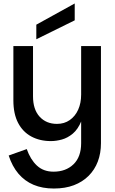

<svg xmlns="http://www.w3.org/2000/svg" viewBox="-20 -816 661 1105"><path d="M447 8V-551H561V8Q561 66 543 113.5Q525 161 490 196Q455 231 405 250Q355 269 290 269Q224 269 173 247.5Q122 226 86 183.5Q50 141 30 79L134 42Q155 102 192.5 137Q230 172 288 172Q359 172 403 129.5Q447 87 447 8ZM471 -245Q468 -168 448.5 -120Q429 -72 399 -47Q369 -22 336 -13Q303 -4 273 -4Q209 -4 160 -30.5Q111 -57 84 -109Q57 -161 57 -238V-551H170V-262Q170 -186 208 -144.5Q246 -103 308 -103Q350 -103 381.5 -125Q413 -147 430 -185Q447 -223 447 -272ZM410 -796V-699L189 -590V-674Z"/></svg>

Font: Parkinsans Light Medium
Style: Regular
Weight: 500
Version: Version 1.000